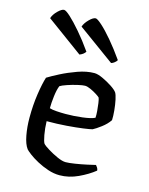

<svg xmlns="http://www.w3.org/2000/svg" viewBox="-113 -819 693 891"><g transform="rotate(15 233.5 -373.5)"><path d="M260 0Q233 0 204.5 -9.5Q176 -19 151 -32.5Q126 -46 109 -59Q92 -72 87 -78Q72 -98 64.5 -138Q57 -178 57 -222Q57 -283 65 -336.5Q73 -390 83 -421Q102 -433 138 -451.5Q174 -470 216 -485Q258 -500 295 -500Q311 -500 335 -489Q359 -478 380.5 -464Q402 -450 410 -439Q416 -430 421 -406.5Q426 -383 428.5 -356Q431 -329 430 -310Q416 -289 392 -271Q368 -253 354 -246Q344 -243 311.5 -238.5Q279 -234 233.5 -230.5Q188 -227 138 -227Q139 -192 144.5 -162Q150 -132 156 -123Q163 -115 185 -101.5Q207 -88 231.5 -77Q256 -66 272 -66Q288 -66 316.5 -70.5Q345 -75 372.5 -81Q400 -87 412 -90Q415 -87 419.5 -80Q424 -73 424 -66Q393 -41 349 -20.5Q305 0 260 0ZM214 -282Q253 -282 294 -287Q335 -292 353 -301Q354 -314 352.5 -333Q351 -352 348.5 -369.5Q346 -387 343 -395Q340 -399 326 -408Q312 -417 295.5 -424.5Q279 -432 268 -432Q257 -432 233 -426.5Q209 -421 185.5 -413Q162 -405 153 -399Q145 -380 141 -347Q137 -314 137 -289Q149 -285 170.5 -283.5Q192 -282 214 -282ZM205 -565 30 -693Q36 -712 54 -729.5Q72 -747 83 -747Q92 -747 114.5 -726.5Q137 -706 168.5 -669.5Q200 -633 233 -586Q224 -572 205 -565ZM357 -565 181 -693Q187 -711 205 -729Q223 -747 235 -747Q243 -747 266 -726.5Q289 -706 320 -669.5Q351 -633 384 -586Q381 -580 373 -573.5Q365 -567 357 -565Z"/></g></svg>

Font: Texturina Light
Style: Regular
Weight: 300
Designer: Guillermo Torres Carreño
Foundry: Omnibus-Type
Version: Version 1.002; ttfautohint (v1.8.3)